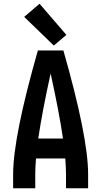

<svg xmlns="http://www.w3.org/2000/svg" viewBox="-20 -1004 540 1024"><path d="M50 0V-74Q50 -273 182 -735H318Q450 -273 450 -74V0H332V-74Q332 -111 328 -159H172Q168 -111 168 -74V0ZM184 -265H316Q295 -408 250 -612Q205 -408 184 -265ZM267 -761 109 -914 191 -984 334 -818Z"/></svg>

Font: Iosevka SS01
Style: Bold
Weight: 700
Monospace: yes
Designer: Belleve Invis
Foundry: Belleve Invis
Version: 2.3.3; ttfautohint (v1.8.3)